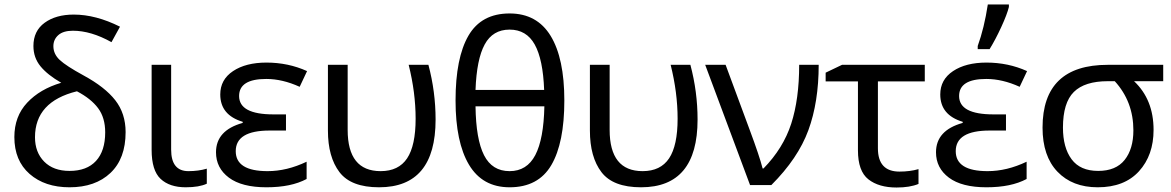

<svg xmlns="http://www.w3.org/2000/svg" viewBox="-20 -825 5220 856"><path d="M309 -760Q407 -760 515 -706L477 -637Q386 -688 305 -688Q262 -688 240 -668.5Q218 -649 218 -619Q218 -584 246.5 -557.5Q275 -531 352 -489Q448 -437 494 -378Q540 -319 540 -236Q540 -118 472.5 -54Q405 10 290 10Q180 10 112 -49.5Q44 -109 44 -214Q44 -306 101 -367Q158 -428 253 -456Q192 -491 160.5 -529.5Q129 -568 129 -620Q129 -687 179 -723.5Q229 -760 309 -760ZM323 -418Q136 -372 136 -213Q136 -146 177 -104.5Q218 -63 290 -63Q367 -63 408 -107.5Q449 -152 449 -235Q449 -300 417.5 -342.5Q386 -385 323 -418Z M743 -536V-158Q743 -62 820 -62Q865 -62 902 -73V-6Q868 10 808 10Q736 10 696 -27.5Q656 -65 656 -157V-536Z M1255 -315V-243H1182Q1031 -243 1031 -151Q1031 -62 1173 -62Q1259 -62 1347 -104V-27Q1278 10 1168 10Q1058 10 1000.5 -33Q943 -76 943 -146Q943 -244 1062 -277V-282Q962 -312 962 -404Q962 -470 1019 -508Q1076 -546 1168 -546Q1265 -546 1349 -508L1316 -438Q1239 -473 1167 -473Q1046 -473 1046 -397Q1046 -315 1199 -315Z M1670 10Q1545 10 1493.5 -57.5Q1442 -125 1442 -243V-536H1530V-246Q1530 -62 1677 -62Q1757 -62 1795 -119Q1833 -176 1833 -296Q1833 -412 1802 -536H1890Q1922 -416 1922 -292Q1922 10 1670 10Z M2496 -377Q2496 -188 2438 -89Q2380 10 2252 10Q2131 10 2071 -90.5Q2011 -191 2011 -377Q2011 -567 2068.5 -666Q2126 -765 2252 -765Q2374 -765 2435 -665Q2496 -565 2496 -377ZM2100 -424H2406Q2401 -560 2364 -626.5Q2327 -693 2252 -693Q2177 -693 2141 -627Q2105 -561 2100 -424ZM2252 -62Q2329 -62 2366.5 -133.5Q2404 -205 2407 -351H2100Q2102 -204 2138 -133Q2174 -62 2252 -62Z M2838 10Q2713 10 2661.5 -57.5Q2610 -125 2610 -243V-536H2698V-246Q2698 -62 2845 -62Q2925 -62 2963 -119Q3001 -176 3001 -296Q3001 -412 2970 -536H3058Q3090 -416 3090 -292Q3090 10 2838 10Z M3124 -536H3215L3322 -247Q3366 -129 3380 -74H3384Q3472 -164 3507.5 -273.5Q3543 -383 3543 -536H3630Q3630 -370 3584 -244.5Q3538 -119 3419 0H3324Z M4103 -536V-462H3894V-164Q3894 -60 3990 -60Q4037 -60 4075 -71V-5Q4037 11 3977 11Q3898 11 3851.5 -25.5Q3805 -62 3805 -155V-462H3661V-501L3734 -536Z M4339 -606V-620Q4368 -700 4384 -805H4478V-794Q4470 -761 4444 -704.5Q4418 -648 4392 -606ZM4465 -315V-243H4392Q4241 -243 4241 -151Q4241 -62 4383 -62Q4469 -62 4557 -104V-27Q4488 10 4378 10Q4268 10 4210.5 -33Q4153 -76 4153 -146Q4153 -244 4272 -277V-282Q4172 -312 4172 -404Q4172 -470 4229 -508Q4286 -546 4378 -546Q4475 -546 4559 -508L4526 -438Q4449 -473 4377 -473Q4256 -473 4256 -397Q4256 -315 4409 -315Z M5123 -246Q5123 -133 5058 -61.5Q4993 10 4874 10Q4761 10 4694.5 -59.5Q4628 -129 4628 -256Q4628 -536 4919 -536H5166V-463H5036Q5123 -381 5123 -246ZM4719 -256Q4719 -167 4757.5 -115Q4796 -63 4876 -63Q4955 -63 4994 -112Q5033 -161 5033 -244Q5033 -372 4950 -463H4919Q4816 -463 4767.5 -415Q4719 -367 4719 -256Z"/></svg>

Font: Advent Sans Logo
Style: Regular
Weight: 400
Designer: Types & Symbols
Foundry: Types & Symbols
Version: Version 1.002